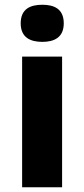

<svg xmlns="http://www.w3.org/2000/svg" viewBox="-20 -787 354 807"><path d="M158 -767C108 -767 67 -750 67 -689C67 -629 108 -611 158 -611C207 -611 248 -629 248 -689C248 -750 207 -767 158 -767ZM241 -549H73V0H241Z"/></svg>

Font: Noto Sans Arabic UI XBd
Style: Regular
Weight: 800
Designer: Monotype Design Team, Nadine Chahine and Nizar Qandah
Foundry: Monotype Imaging Inc.
Version: Version 2.010